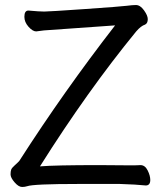

<svg xmlns="http://www.w3.org/2000/svg" viewBox="-20 -731 640 764"><path d="M68 13Q54 13 38 -5.5Q22 -24 22 -37Q22 -49 24.5 -56Q27 -63 40 -74.5Q53 -86 57 -91Q234 -367 438 -630L155 -610L124 -606Q110 -606 93.5 -624.5Q77 -643 77 -664Q77 -689 93 -689Q137 -685 156 -685Q174 -685 318 -695Q462 -705 484.5 -708Q507 -711 521 -711Q538 -711 553 -690Q568 -669 568 -655Q568 -638 557 -633Q541 -628 522 -606Q328 -369 139 -69Q200 -74 374 -74L502 -73Q524 -73 539 -74Q557 -74 567.5 -53Q578 -32 578 -15Q578 7 560 7Q522 3 457 1H292Q113 1 88 10Q79 13 68 13Z"/></svg>

Font: linja waso lili
Style: Bold
Weight: 400
Designer: Fontworks Inc.
Version: Version 1.000;August 6, 2022;FontCreator 14.0.0.2814 64-bit